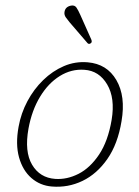

<svg xmlns="http://www.w3.org/2000/svg" viewBox="-20 -690 521 718"><path d="M308 -457Q380 -451 415.2 -390.5Q450.5 -330 434.5 -237Q420.5 -151.5 381.5 -95.5Q342.5 -39.5 288.5 -13.5Q234.5 12.5 174 7.5Q130 4 97.5 -24.2Q65 -52.5 51.2 -101.5Q37.5 -150.5 49.5 -216Q58.5 -266.5 82.5 -311.5Q106.5 -356.5 141.5 -390.5Q176.5 -424.5 219 -442.8Q261.5 -461 308 -457ZM186.5 -21Q230.5 -18 273.8 -40Q317 -62 350.5 -112Q384 -162 397.5 -242Q411 -323 380.8 -374.2Q350.5 -425.5 295.5 -429Q247 -432.5 203.8 -405.8Q160.5 -379 129.8 -328.2Q99 -277.5 86.5 -209Q71 -123 100 -74Q129 -25 186.5 -21ZM280.5 -634 321.5 -542Q323 -538.5 323 -534.5Q323 -530.5 319 -528Q312.5 -523.5 307.5 -528.5L240 -607Q232 -616.5 226 -625.2Q220 -634 221 -643.5Q223 -664.5 245.5 -669Q259 -671.5 265.8 -661.8Q272.5 -652 280.5 -634Z"/></svg>

Font: Fraunces 9pt SuperSoft Thin
Style: Italic
Weight: 100
Italic angle: -16°
Version: Version 1.000;[0bf87f6ff]